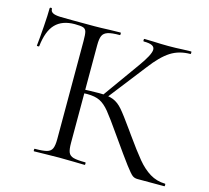

<svg xmlns="http://www.w3.org/2000/svg" viewBox="-96 -764 951 875"><g transform="rotate(15 379.5 -326.0)"><path d="M135 -12Q174 -12 192 -17Q210 -22 216.5 -36.5Q223 -51 223 -81V-544Q223 -576 219.5 -588Q216 -600 205 -604Q194 -608 165 -608Q106 -608 74 -575Q42 -542 34 -469Q34 -467 28.5 -467Q23 -467 23 -469Q27 -505 31 -561Q35 -617 35 -647Q35 -652 40.5 -652Q46 -652 46 -647Q46 -636 56.5 -630Q67 -624 91 -623Q123 -622 253 -622Q281 -622 327 -624L376 -625Q378 -625 378 -619Q378 -613 376 -613Q338 -613 319.5 -607Q301 -601 294.5 -586.5Q288 -572 288 -542V-81Q288 -50 294 -36Q300 -22 317.5 -17Q335 -12 374 -12Q376 -12 376 -6Q376 0 374 0Q342 0 325 -1L254 -2L186 -1Q168 0 135 0Q133 0 133 -6Q133 -12 135 -12ZM478 -168Q430 -237 407.5 -264.5Q385 -292 362 -303.5Q339 -315 301 -315Q288 -315 277 -314Q266 -313 257 -312L256 -330Q318 -333 354 -333Q397 -333 420.5 -323.5Q444 -314 464.5 -290.5Q485 -267 529 -205L541 -188Q588 -122 617 -87Q646 -52 678 -32.5Q710 -13 750 -12Q752 -12 752 -6Q752 0 750 0H623Q609 0 599 -7.5Q589 -15 564 -48Q539 -81 478 -168ZM369 -326 495 -502Q540 -564 540 -588Q540 -601 527.5 -607Q515 -613 489 -613Q486 -613 486 -619Q486 -625 489 -625L530 -624Q570 -622 603 -622Q636 -622 672 -624L709 -625Q711 -625 711 -619Q711 -613 709 -613Q656 -613 616 -587.5Q576 -562 530 -501L387 -317Z"/></g></svg>

Font: Cormorant Infant
Style: Regular
Weight: 400
Designer: Christian Thalmann (Catharsis Fonts)
Foundry: Catharsis Fonts
Version: Version 4.000